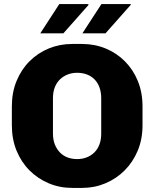

<svg xmlns="http://www.w3.org/2000/svg" viewBox="-20 -909 754 939"><path d="M333 10Q272 10 218.5 -12.5Q165 -35 124.5 -75.5Q84 -116 61 -172Q38 -228 38 -296V-389Q38 -457 61 -513Q84 -569 124.5 -609.5Q165 -650 218.5 -672Q272 -694 333 -694H381Q443 -694 496.5 -672Q550 -650 590.5 -609.5Q631 -569 654 -513Q677 -457 677 -389V-296Q677 -228 653.5 -172Q630 -116 589.5 -75.5Q549 -35 495.5 -12.5Q442 10 382 10ZM357 -131Q383 -131 404.5 -139.5Q426 -148 442 -164Q458 -180 466.5 -203Q475 -226 475 -256V-428Q475 -458 466.5 -481.5Q458 -505 442 -521Q426 -537 404.5 -545Q383 -553 357 -553Q332 -553 310.5 -544.5Q289 -536 273 -520.5Q257 -505 248 -482Q239 -459 239 -429V-256Q239 -226 248 -203Q257 -180 273 -163.5Q289 -147 310.5 -139Q332 -131 357 -131ZM383 -746 476 -889H619L620 -886L496 -746ZM177 -746 270 -889H409L414 -886L290 -746Z"/></svg>

Font: Chivo Medium ExtraBold
Style: Regular
Weight: 800
Version: Version 2.002